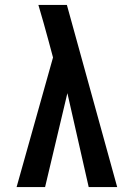

<svg xmlns="http://www.w3.org/2000/svg" viewBox="-20 -755 540 775"><path d="M47 0 194 -523 176 -590Q166 -626 156 -662.5Q146 -699 135 -735H250L453 0H338L252 -379L162 0Z"/></svg>

Font: Iosevka Term
Style: Bold
Weight: 700
Monospace: yes
Designer: Belleve Invis
Foundry: Belleve Invis
Version: Version 30.0.1